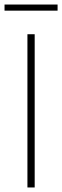

<svg xmlns="http://www.w3.org/2000/svg" viewBox="-22 -827 274 847"><path d="M-2 -807H232V-780H-2ZM99 0V-676H131V0Z"/></svg>

Font: Outfit Thin
Style: Regular
Weight: 100
Designer: Rodrigo Fuenzalida
Foundry: fragTYPE
Version: Version 1.100;gftools[0.9.27]